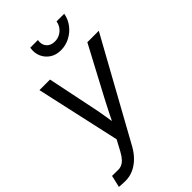

<svg xmlns="http://www.w3.org/2000/svg" viewBox="-290 -824 1117 1117"><g transform="rotate(-45 269.0 -265.0)"><path d="M-10.7 202.6 6.3 128.9 47.9 129.4Q66.4 130.9 82 125Q97.7 119.1 111.8 104.2Q126 89.4 139.6 64.5L175.8 -2.9L60.5 -522.5H147.5L210 -219.7Q218.3 -179.7 224.6 -139.6Q231 -99.6 237.3 -60.1H213.4Q232.4 -99.6 252.4 -139.6Q272.5 -179.7 293.5 -219.7L454.6 -522.5H548.8L209 92.8Q189 127.9 162.8 153.1Q136.7 178.2 106.2 191.7Q75.7 205.1 42.5 205.1Q27.8 205.1 14.2 204.3Q0.5 203.6 -10.7 202.6ZM313.5 -597.7Q274.4 -597.7 246.1 -616.2Q217.8 -634.8 204.3 -665.8Q190.9 -696.8 197.3 -734.9H260.3Q254.4 -701.2 272.5 -679.9Q290.5 -658.7 324.2 -658.7Q346.7 -658.7 365.5 -668.5Q384.3 -678.2 397 -695.3Q409.7 -712.4 413.6 -734.9H476.6Q470.2 -696.8 446.5 -665.5Q422.9 -634.3 387.9 -616Q353 -597.7 313.5 -597.7Z"/></g></svg>

Font: Inter 28pt
Style: Italic
Weight: 400
Italic angle: -9.3988°
Designer: Rasmus Andersson
Foundry: rsms
Version: Version 4.001;git-66647c0bb